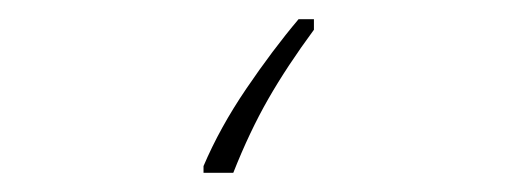

<svg xmlns="http://www.w3.org/2000/svg" viewBox="-20 40 540 200"><path d="M223 220Q240 177 259.5 143Q279 109 307 71V60H291Q264 92 236.5 132.5Q209 173 192 213V220Z"/></svg>

Font: Noto Sans Mono UI Condensed Thin
Style: Regular
Weight: 250
Width: 3
Designer: Monotype Design team
Foundry: Monotype Imaging Inc.
Version: 1.000